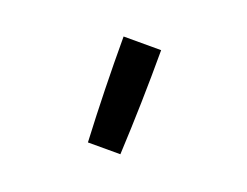

<svg xmlns="http://www.w3.org/2000/svg" viewBox="-64 -890 728 567"><g transform="rotate(20 300.0 -607.0)"><path d="M249 -442Q245 -524 243 -606.5Q241 -689 241 -772H359Q359 -689 357 -606.5Q355 -524 351 -442Z"/></g></svg>

Font: Zed Mono Semibold Extended
Style: Regular
Weight: 600
Width: 7
Monospace: yes
Designer: Belleve Invis
Foundry: Belleve Invis
Version: Version 1.0.0; ttfautohint (v1.8.4)